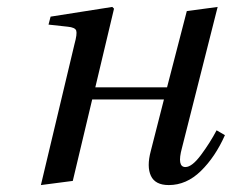

<svg xmlns="http://www.w3.org/2000/svg" viewBox="-20 -522 669 554"><path d="M98 12 195 -395Q203 -424 200 -433.5Q197 -443 175 -445L120 -451L126 -474L304 -502L309 -497L255 -270H462L519 -490L608 -502L505 -95Q490 -40 515 -40Q534 -40 560 -75Q586 -110 605 -146L629 -132Q601 -69 559.5 -28.5Q518 12 467 12Q428 12 415.5 -14.5Q403 -41 415 -86L453 -235H246L190 0Z"/></svg>

Font: Lingua Franca
Style: Italic
Weight: 400
Italic angle: -13°
Version: Version 1.19